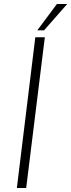

<svg xmlns="http://www.w3.org/2000/svg" viewBox="-20 -948 359 968"><path d="M206 -760 112 0H65L158 -760ZM202 -795H168L267 -928H319Z"/></svg>

Font: Josefin Sans Light
Style: Italic
Weight: 300
Italic angle: -7°
Designer: Santiago Orozco
Foundry: Typemade
Version: Version 2.000